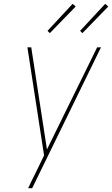

<svg xmlns="http://www.w3.org/2000/svg" viewBox="-20 -982 585 1002"><path d="M148 0H127Q135 -18 144 -36Q153 -54 162 -72L210 -171L123 -735H143L225 -202L487 -735H507ZM410 -809 398 -821 529 -962 545 -948ZM240 -809 228 -821 359 -962 375 -948Z"/></svg>

Font: Iosevka Thin Oblique
Style: Regular
Weight: 100
Italic angle: -9°
Monospace: yes
Designer: Belleve Invis
Foundry: Belleve Invis
Version: Version 32.5.0; ttfautohint (v1.8.4)